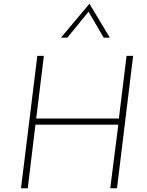

<svg xmlns="http://www.w3.org/2000/svg" viewBox="-20 -1004 785 1024"><path d="M690 -706 604 0H568L611 -339H169L128 0H92L179 -706H214L173 -372H614L655 -706ZM533 -803 448 -949 460 -951 339 -803H305L457 -984L566 -803Z"/></svg>

Font: Josefin Sans ExtraLight
Style: Italic
Weight: 250
Italic angle: -7°
Designer: Santiago Orozco
Foundry: Typemade
Version: Version 2.000